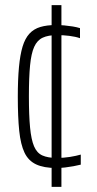

<svg xmlns="http://www.w3.org/2000/svg" viewBox="-20 -716 377 744"><path d="M198 -65Q150 -65 120 -79Q90 -93 75 -124.5Q60 -156 54.5 -209Q49 -262 49 -341Q49 -408 53.5 -456Q58 -504 67.5 -535.5Q77 -567 94 -585.5Q111 -604 136.5 -611.5Q162 -619 197 -619Q213 -619 229.5 -617.5Q246 -616 261.5 -613.5Q277 -611 290 -607V-568Q273 -574 249 -577Q225 -580 201 -580Q167 -580 145.5 -570Q124 -560 112.5 -534.5Q101 -509 96.5 -462.5Q92 -416 92 -343Q92 -269 96.5 -222Q101 -175 112 -149Q123 -123 144.5 -113.5Q166 -104 200 -104Q227 -104 251.5 -108Q276 -112 293 -117V-78Q281 -75 265 -72Q249 -69 232 -67Q215 -65 198 -65ZM180 8V-696H218V8Z"/></svg>

Font: Saira ExtraCondensed ExtraLight
Style: Regular
Weight: 250
Width: 2
Designer: Hector Gatti with collaboration of the Omnibus-Type team
Foundry: Omnibus-Type
Version: Version 1.101